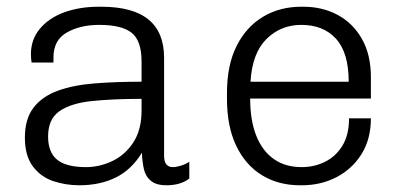

<svg xmlns="http://www.w3.org/2000/svg" viewBox="-20 -541 1190 571"><path d="M216 10Q175 10 138 -2.5Q101 -15 77.5 -46.5Q54 -78 54 -132Q54 -187 79.5 -220.5Q105 -254 151.5 -271Q198 -288 261.5 -293Q325 -298 401 -298V-358Q401 -420 371.5 -443.5Q342 -467 275 -467Q219 -467 179 -444.5Q139 -422 139 -370V-355H74Q73 -361 72.5 -367Q72 -373 72 -380Q72 -424 99 -456Q126 -488 171.5 -504.5Q217 -521 274 -521H281Q375 -521 421.5 -483Q468 -445 468 -369V-78Q468 -60 475 -52Q482 -44 493 -44Q504 -44 518.5 -48.5Q533 -53 543 -60V-10Q530 0 513 5Q496 10 475 10Q445 10 429 -3Q413 -16 408 -38Q403 -60 402 -87Q372 -37 325 -13.5Q278 10 216 10ZM236 -44Q276 -44 314 -62Q352 -80 376.5 -117.5Q401 -155 401 -212V-247Q316 -247 253.5 -240.5Q191 -234 157 -210.5Q123 -187 123 -135Q123 -88 150 -66Q177 -44 236 -44Z M872 10Q808 10 759 -20Q710 -50 682.5 -107.5Q655 -165 655 -247V-264Q655 -347 683.5 -404Q712 -461 762 -491Q812 -521 876 -521H882Q939 -521 984.5 -496.5Q1030 -472 1056.5 -425Q1083 -378 1083 -312V-248H724Q724 -182 742.5 -136.5Q761 -91 795 -67.5Q829 -44 877 -44Q915 -44 947 -60Q979 -76 998.5 -108Q1018 -140 1018 -189H1083Q1083 -127 1055 -82.5Q1027 -38 980.5 -14Q934 10 878 10ZM725 -298H1017Q1017 -384 979.5 -425.5Q942 -467 876 -467Q815 -467 772.5 -425Q730 -383 725 -298Z"/></svg>

Font: Chivo ExtraLight
Style: Regular
Weight: 250
Designer: Hector Gatti
Foundry: Omnibus-Type
Version: Version 2.002